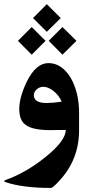

<svg xmlns="http://www.w3.org/2000/svg" viewBox="-45 -673 476 926"><path d="M336.4 -44.9Q336.4 98.1 239.3 200.7Q209.5 233.4 200.7 233.4Q65.9 233.4 -16.1 206.1Q-24.9 203.6 -24.9 200.2Q-24.9 197.8 -17.1 194.8Q79.6 160.2 171.9 86.4Q272 6.8 272 -46.4Q267.6 -46.4 257.6 -46.1Q247.6 -45.9 236.3 -45.9Q225.1 -45.9 215.1 -45.7Q205.1 -45.4 199.7 -45.4Q156.2 -45.4 127.2 -51.3Q98.1 -57.1 80.6 -69.3Q63 -81.5 55.4 -101.1Q47.9 -120.6 47.9 -147.9Q47.9 -203.6 84.5 -279.8Q128.4 -368.7 189 -368.7Q221.7 -368.7 248.8 -349.9Q275.9 -331.1 295.2 -298.8Q314.5 -266.6 325.4 -223.1Q336.4 -179.7 336.4 -129.4ZM252.4 -182.6Q246.1 -198.2 235.6 -211.4Q225.1 -224.6 212.9 -234.4Q200.7 -244.1 188 -249.3Q175.3 -254.4 163.1 -254.4Q154.8 -254.4 146.7 -251.2Q138.7 -248 132.3 -242.4Q126 -236.8 122.1 -229.7Q118.2 -222.7 118.2 -214.4Q118.2 -176.3 179.2 -176.3Q193.4 -176.3 211.4 -177.7Q229.5 -179.2 252.4 -182.6ZM41.5 -476.1 107.9 -542.5 174.8 -476.1 107.9 -409.2ZM189.9 -476.1 256.3 -542.5 323.7 -476.1 256.3 -409.2ZM114.3 -585.9 180.7 -652.8 248 -585.9 180.7 -519.5Z"/></svg>

Font: XB Kayhan
Style: Bold
Weight: 700
Designer: Behnam
Foundry: Irmug
Version: Version 7.300 2009